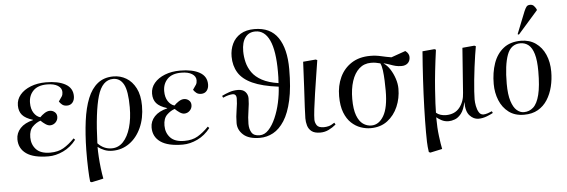

<svg xmlns="http://www.w3.org/2000/svg" viewBox="-58 -978 4144 1404"><g transform="rotate(-5 2014.0 -276.5)"><path d="M266 14Q157 14 103 -24Q49 -62 49 -130Q49 -176 81 -210.5Q113 -245 175 -260V-262Q120 -279 97 -306Q74 -333 74 -376Q74 -420 102.5 -454Q131 -488 180.5 -507.5Q230 -527 292 -527Q383 -527 435.5 -497.5Q488 -468 488 -409Q488 -380 473 -362Q458 -344 432 -344Q410 -344 396.5 -355Q383 -366 375 -379Q392 -402 399.5 -414.5Q407 -427 407 -446Q407 -475 378.5 -493Q350 -511 300 -511Q232 -511 198 -476Q164 -441 164 -387Q164 -342 183 -313Q202 -284 230 -276Q244 -291 264 -304Q284 -317 303 -317Q323 -317 338.5 -304Q354 -291 354 -269Q354 -245 337 -228Q320 -211 296 -211Q281 -211 263 -223Q245 -235 229 -251Q198 -241 171 -214.5Q144 -188 144 -136Q144 -83 177 -47.5Q210 -12 280 -12Q338 -12 378 -35.5Q418 -59 459 -101L469 -90Q429 -38 374 -12Q319 14 266 14Z M563 230 552 225Q548 195 545.5 131Q543 67 544 -9Q546 -125 558.5 -220.5Q571 -316 598.5 -384.5Q626 -453 672.5 -490Q719 -527 788 -527Q839 -527 882 -501.5Q925 -476 951.5 -424.5Q978 -373 978 -295Q978 -204 946 -134Q914 -64 859 -25Q804 14 735 14Q702 14 676 3.5Q650 -7 629 -23H628Q628 9 630.5 50Q633 91 638 133Q643 175 650 211ZM731 -4Q780 -4 815 -41Q850 -78 869 -143Q888 -208 888 -292Q888 -412 861.5 -460.5Q835 -509 785 -509Q704 -509 670.5 -394.5Q637 -280 629 -50Q672 -4 731 -4Z M1251 14Q1142 14 1088 -24Q1034 -62 1034 -130Q1034 -176 1066 -210.5Q1098 -245 1160 -260V-262Q1105 -279 1082 -306Q1059 -333 1059 -376Q1059 -420 1087.5 -454Q1116 -488 1165.5 -507.5Q1215 -527 1277 -527Q1368 -527 1420.5 -497.5Q1473 -468 1473 -409Q1473 -380 1458 -362Q1443 -344 1417 -344Q1395 -344 1381.5 -355Q1368 -366 1360 -379Q1377 -402 1384.5 -414.5Q1392 -427 1392 -446Q1392 -475 1363.5 -493Q1335 -511 1285 -511Q1217 -511 1183 -476Q1149 -441 1149 -387Q1149 -342 1168 -313Q1187 -284 1215 -276Q1229 -291 1249 -304Q1269 -317 1288 -317Q1308 -317 1323.5 -304Q1339 -291 1339 -269Q1339 -245 1322 -228Q1305 -211 1281 -211Q1266 -211 1248 -223Q1230 -235 1214 -251Q1183 -241 1156 -214.5Q1129 -188 1129 -136Q1129 -83 1162 -47.5Q1195 -12 1265 -12Q1323 -12 1363 -35.5Q1403 -59 1444 -101L1454 -90Q1414 -38 1359 -12Q1304 14 1251 14Z M1817 14Q1736 14 1696 -22Q1656 -58 1656 -108Q1656 -155 1664.5 -204.5Q1673 -254 1673 -288Q1673 -323 1642 -321Q1628 -320 1612.5 -316Q1597 -312 1574 -302L1568 -316Q1592 -328 1622 -338.5Q1652 -349 1686 -349Q1723 -349 1741 -329Q1759 -309 1759 -282Q1759 -243 1750.5 -192Q1742 -141 1742 -95Q1742 -57 1758 -31Q1774 -5 1817 -5Q1853 -5 1882.5 -36.5Q1912 -68 1934.5 -119.5Q1957 -171 1970 -230.5Q1983 -290 1986 -347Q1866 -362 1795 -394.5Q1724 -427 1693 -478Q1662 -529 1662 -596Q1662 -647 1682 -689.5Q1702 -732 1743 -757Q1784 -782 1845 -782Q1962 -782 2018 -700Q2074 -618 2074 -469Q2074 -333 2053.5 -240.5Q2033 -148 1997 -92Q1961 -36 1915 -11Q1869 14 1817 14ZM1987 -373Q1989 -393 1989.5 -416Q1990 -439 1990 -456Q1990 -611 1954.5 -687.5Q1919 -764 1851 -764Q1803 -764 1776.5 -728.5Q1750 -693 1750 -627Q1750 -587 1760 -546.5Q1770 -506 1795 -470.5Q1820 -435 1867 -409.5Q1914 -384 1987 -373Z M2261 14Q2218 14 2196.5 -3Q2175 -20 2167.5 -46Q2160 -72 2160 -99Q2160 -120 2163 -180.5Q2166 -241 2171 -327.5Q2176 -414 2180 -513L2273 -521L2284 -516Q2276 -465 2266 -401.5Q2256 -338 2246.5 -275Q2237 -212 2231 -161Q2225 -110 2225 -84Q2225 -63 2237.5 -43Q2250 -23 2290 -23Q2307 -23 2325 -27.5Q2343 -32 2368 -49L2376 -35Q2351 -14 2322 0Q2293 14 2261 14Z M2630 14Q2594 14 2557 1Q2520 -12 2489 -41Q2458 -70 2439 -118.5Q2420 -167 2420 -239Q2420 -316 2449 -378Q2478 -440 2534.5 -476.5Q2591 -513 2672 -513Q2713 -513 2751 -504Q2789 -495 2826 -489L2931 -526Q2946 -515 2952 -503Q2958 -491 2958 -480Q2958 -451 2940.5 -435Q2923 -419 2895 -419Q2870 -419 2850.5 -424Q2831 -429 2811.5 -436.5Q2792 -444 2766 -450V-448Q2791 -432 2811.5 -400Q2832 -368 2844.5 -330Q2857 -292 2857 -256Q2857 -186 2830.5 -124.5Q2804 -63 2753.5 -24.5Q2703 14 2630 14ZM2637 -5Q2692 -5 2727.5 -65Q2763 -125 2763 -249Q2763 -283 2761.5 -323Q2760 -363 2755.5 -398.5Q2751 -434 2741 -452Q2722 -457 2707.5 -459.5Q2693 -462 2673 -462Q2622 -462 2586.5 -430Q2551 -398 2532.5 -341Q2514 -284 2514 -210Q2514 -134 2531 -89Q2548 -44 2576 -24.5Q2604 -5 2637 -5Z M3049 230 3038 225Q3032 185 3031 150Q3030 115 3030 78Q3030 -2 3033 -101Q3036 -200 3042 -306Q3048 -412 3056 -513L3144 -521L3155 -516Q3132 -350 3123.5 -229Q3115 -108 3115 -57Q3128 -45 3147.5 -39Q3167 -33 3186 -33Q3252 -33 3287 -77Q3322 -121 3325 -185L3349 -513L3437 -521L3448 -516Q3443 -490 3437 -450Q3431 -410 3425 -363.5Q3419 -317 3414.5 -271.5Q3410 -226 3407.5 -188.5Q3405 -151 3405 -129Q3405 -108 3410 -81Q3415 -54 3427 -34Q3439 -14 3460 -14Q3474 -14 3492 -20Q3510 -26 3523 -32L3529 -19Q3516 -11 3484.5 1.5Q3453 14 3421 14Q3386 14 3357.5 -16.5Q3329 -47 3329 -115H3328Q3317 -60 3295 -32.5Q3273 -5 3248 4Q3223 13 3203 13Q3173 13 3149.5 0Q3126 -13 3115 -23H3114Q3114 53 3122 115.5Q3130 178 3137 211Z M3756 14Q3689 14 3644 -20Q3599 -54 3576.5 -109.5Q3554 -165 3554 -229Q3554 -313 3577.5 -380.5Q3601 -448 3651 -487.5Q3701 -527 3779 -527Q3842 -527 3887.5 -495Q3933 -463 3957 -408Q3981 -353 3981 -283Q3981 -226 3968 -173Q3955 -120 3928 -77.5Q3901 -35 3858.5 -10.5Q3816 14 3756 14ZM3756 -5Q3796 -5 3825.5 -31.5Q3855 -58 3871 -121.5Q3887 -185 3887 -294Q3887 -374 3873 -421Q3859 -468 3833.5 -488.5Q3808 -509 3774 -509Q3704 -509 3676.5 -434.5Q3649 -360 3649 -223Q3649 -143 3664.5 -95Q3680 -47 3704.5 -26Q3729 -5 3756 -5ZM3769 -573 3760 -577 3825 -740Q3834 -761 3842.5 -772Q3851 -783 3869 -783Q3886 -783 3896 -773Q3906 -763 3915 -746V-739Z"/></g></svg>

Font: Literata 72pt
Style: Italic
Weight: 400
Italic angle: -2°
Designer: Latin by Veronika Burian and Jose Scaglione. Greek by Irene Vlachou. Cyrillic by Vera Evstafieva
Foundry: TypeTogether
Version: Version 3.002